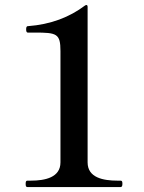

<svg xmlns="http://www.w3.org/2000/svg" viewBox="-20 -758 583 778"><path d="M469 0C474 0 476 -5 476 -13C476 -21 475 -26 469 -26H456C398 -26 335 -38 335 -100V-731C335 -737 331 -740 325 -736C261 -688 186 -659 93 -652C87 -652 86 -646 86 -639C86 -632 87 -626 93 -626H121C210 -626 225 -622 225 -551V-100C225 -39 163 -26 105 -26H91C85 -26 84 -21 84 -13C84 -5 85 0 91 0Z"/></svg>

Font: Shippori Mincho OTF SemiBold
Style: Regular
Weight: 600
Designer: FONTDASU
Foundry: FONTDASU / Google Inc. / but / Adobe
Version: Version 3.300;hotconv 1.0.109;makeotfexe 2.5.65596